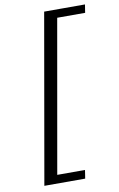

<svg xmlns="http://www.w3.org/2000/svg" viewBox="-97 -742 618 995"><g transform="rotate(-10 212.0 -244.5)"><path d="M53.2 200.2 209 -689H423.8Q423.3 -686 420.2 -666.5Q417 -647 417 -646H270L128.9 155.8H274.9Q274.4 158.7 271.5 178.5Q268.6 198.2 268.1 200.2Z"/></g></svg>

Font: Common Serif
Style: Italic
Weight: 400
Italic angle: -12°
Designer: Philipp H. Poll, Khaled Hosny
Foundry: Stefan Peev, Context Ltd.
Version: Version 1.026